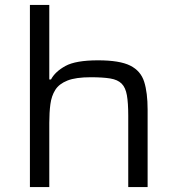

<svg xmlns="http://www.w3.org/2000/svg" viewBox="-20 -763 727 783"><path d="M102 0V-743H181V-439H188Q205 -471 247 -494Q289 -517 380 -517Q468 -517 511 -495.5Q554 -474 568 -429.5Q582 -385 582 -316V0H503V-291Q503 -343 497.5 -374.5Q492 -406 476 -422Q460 -438 429.5 -443Q399 -448 350 -448Q289 -448 255 -434.5Q221 -421 205.5 -396.5Q190 -372 185.5 -338Q181 -304 181 -262V0Z"/></svg>

Font: Saira Expanded
Style: Regular
Weight: 400
Width: 7
Designer: Hector Gatti with collaboration of the Omnibus-Type team
Foundry: Omnibus-Type
Version: Version 1.100; ttfautohint (v1.8.3)